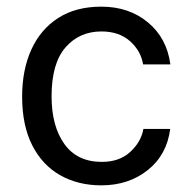

<svg xmlns="http://www.w3.org/2000/svg" viewBox="-20 -547 584 577"><path d="M284.5 -527Q367.5 -527 424.5 -479.8Q481.5 -432.5 492 -353.5H410Q403.5 -394 370.8 -423.2Q338 -452.5 285 -452.5Q218.5 -452.5 176.8 -404.5Q135 -356.5 135 -257.5Q135 -168 173.5 -114.2Q212 -60.5 286 -60.5Q339 -60.5 371.5 -90.5Q404 -120.5 411 -159.5H491.5Q481.5 -81.5 424 -35.8Q366.5 10 284.5 10Q214.5 10 160.8 -20.5Q107 -51 76.8 -110.5Q46.5 -170 46.5 -256.5Q46.5 -337 74.2 -398Q102 -459 155 -493Q208 -527 284.5 -527Z"/></svg>

Font: Public Sans
Style: Regular
Weight: 400
Designer: The Public Sans project authors (U.S. Web Design System). Libre Franklin designed by Pablo Impallari and Rodrigo Fuenzal
Version: Version 1.008; ttfautohint (v1.8.1) -l 8 -r 50 -G 200 -x 14 